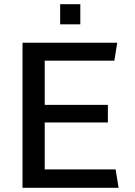

<svg xmlns="http://www.w3.org/2000/svg" viewBox="-20 -888 640 908"><path d="M86.5 0V-686H534.5L520.8 -601.2H191.5V-392H490.2V-308.8H191.5V-87H526.8L540.8 0ZM264.5 -772.8V-868H359.8V-772.8Z"/></svg>

Font: Chivo Mono Medium
Style: Regular
Weight: 500
Monospace: yes
Designer: Hector Gatti
Foundry: Omnibus-Type
Version: Version 1.008